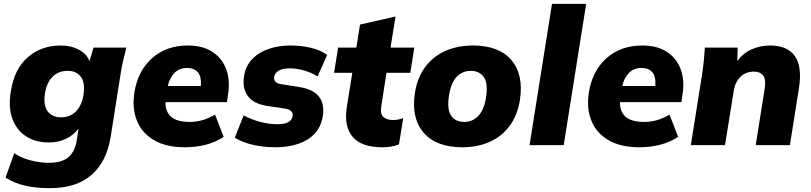

<svg xmlns="http://www.w3.org/2000/svg" viewBox="-20 -756 4226 1000"><path d="M240 224Q165 224 108.5 210.5Q52 197 9 169L54 42Q89 66 138.5 79Q188 92 234 92Q303 92 336.5 62.5Q370 33 379 -21L389 -87Q366 -54 325.5 -34Q285 -14 234 -14Q166 -14 116.5 -45.5Q67 -77 44.5 -137.5Q22 -198 37 -284Q56 -399 126 -459Q196 -519 297 -519Q351 -519 392 -496.5Q433 -474 446 -437L467 -508H638Q629 -474 621 -439Q613 -404 608 -370L556 -41Q535 87 456 155.5Q377 224 240 224ZM298 -145Q345 -145 375.5 -175.5Q406 -206 415 -263Q424 -325 401 -356Q378 -387 332 -387Q285 -387 254 -356.5Q223 -326 214 -268Q205 -207 228.5 -176Q252 -145 298 -145Z M943 11Q846 11 783 -25.5Q720 -62 693.5 -126.5Q667 -191 680 -275Q698 -387 772 -453Q846 -519 959 -519Q1036 -519 1087 -485.5Q1138 -452 1159 -393Q1180 -334 1167 -259L1162 -224H842Q841 -175 871 -148Q901 -121 969 -121Q1002 -121 1034 -130Q1066 -139 1100 -159L1145 -43Q1102 -15 1051 -2Q1000 11 943 11ZM954 -402Q913 -402 888 -375.5Q863 -349 854 -308H1026Q1030 -356 1011 -379Q992 -402 954 -402Z M1417 11Q1349 11 1294 -2.5Q1239 -16 1203 -39L1249 -155Q1286 -135 1332.5 -122Q1379 -109 1425 -109Q1462 -109 1481.5 -120Q1501 -131 1504 -150Q1509 -183 1466 -190L1373 -204Q1301 -215 1271 -255.5Q1241 -296 1251 -359Q1259 -411 1292 -446.5Q1325 -482 1377 -500.5Q1429 -519 1492 -519Q1549 -519 1599.5 -507Q1650 -495 1684 -470L1634 -358Q1606 -376 1566.5 -388Q1527 -400 1492 -400Q1450 -400 1430.5 -387.5Q1411 -375 1408 -357Q1405 -343 1413.5 -332Q1422 -321 1443 -318L1537 -303Q1682 -281 1661 -150Q1652 -95 1618.5 -59.5Q1585 -24 1533 -6.5Q1481 11 1417 11Z M1972 11Q1862 11 1816.5 -43.5Q1771 -98 1786 -197L1815 -377H1720L1741 -508H1836L1855 -628L2040 -670L2014 -508H2138L2117 -377H1993L1966 -204Q1959 -162 1977 -146.5Q1995 -131 2025 -131Q2041 -131 2052.5 -133Q2064 -135 2080 -141L2058 -4Q2035 5 2013 8Q1991 11 1972 11Z M2388 11Q2252 11 2186.5 -65Q2121 -141 2141 -272Q2154 -354 2196 -409Q2238 -464 2301.5 -491.5Q2365 -519 2443 -519Q2579 -519 2643.5 -443Q2708 -367 2688 -236Q2675 -154 2633.5 -99Q2592 -44 2529 -16.5Q2466 11 2388 11ZM2398 -121Q2440 -121 2470 -151Q2500 -181 2511 -246Q2523 -322 2500 -354.5Q2477 -387 2432 -387Q2389 -387 2359.5 -357Q2330 -327 2319 -262Q2307 -186 2329.5 -153.5Q2352 -121 2398 -121Z M2738 0 2855 -736H3033L2916 0Z M3310 11Q3213 11 3150 -25.5Q3087 -62 3060.5 -126.5Q3034 -191 3047 -275Q3065 -387 3139 -453Q3213 -519 3326 -519Q3403 -519 3454 -485.5Q3505 -452 3526 -393Q3547 -334 3534 -259L3529 -224H3209Q3208 -175 3238 -148Q3268 -121 3336 -121Q3369 -121 3401 -130Q3433 -139 3467 -159L3512 -43Q3469 -15 3418 -2Q3367 11 3310 11ZM3321 -402Q3280 -402 3255 -375.5Q3230 -349 3221 -308H3393Q3397 -356 3378 -379Q3359 -402 3321 -402Z M3578 0 3637 -370Q3647 -437 3651 -508H3822L3820 -438Q3850 -479 3894.5 -499Q3939 -519 3991 -519Q4081 -519 4120 -464Q4159 -409 4141 -295L4094 0H3916L3963 -296Q3970 -343 3954.5 -363Q3939 -383 3907 -383Q3864 -383 3836.5 -356Q3809 -329 3802 -285L3756 0Z"/></svg>

Font: Mulish Black
Style: Italic
Weight: 900
Italic angle: -9°
Designer: Vernon Adams
Foundry: Vernon Adams
Version: Version 3.603; ttfautohint (v1.8.3)